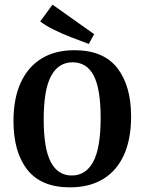

<svg xmlns="http://www.w3.org/2000/svg" viewBox="-20 -797 622 826"><path d="M281 9Q157 9 97.5 -67Q38 -143 38 -276Q38 -373 69 -441Q100 -509 158.5 -545Q217 -581 300 -581Q425 -581 484.5 -504.5Q544 -428 544 -296Q544 -199 513.5 -131Q483 -63 424 -27Q365 9 281 9ZM292 -529Q232 -529 200 -470.5Q168 -412 168 -283Q168 -158 198.5 -100Q229 -42 289 -42Q349 -42 381 -101Q413 -160 413 -290Q413 -415 383 -472Q353 -529 292 -529ZM385 -650 362 -608Q327 -621 288 -636Q249 -651 213 -668.5Q177 -686 153 -705L206 -777Z"/></svg>

Font: Yrsa SemiBold
Style: Regular
Weight: 600
Version: Version 2.004